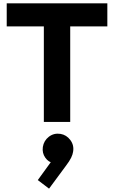

<svg xmlns="http://www.w3.org/2000/svg" viewBox="-20 -726 679 1143"><path d="M241 0V-696H398V0ZM20 -569V-706H619V-569ZM272 397 205 346 295 222 342 217Q333 230 321.5 238Q310 246 297 244Q269 240 249.5 212.5Q230 185 235 149Q241 111 271 88Q301 65 340 71Q376 77 399 108Q422 139 415 178Q413 193 403.5 213Q394 233 371 263Z"/></svg>

Font: Outfit Thin
Style: Bold
Weight: 700
Version: Version 1.100;gftools[0.9.27]